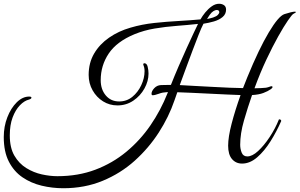

<svg xmlns="http://www.w3.org/2000/svg" viewBox="-28 -827 1592 1020"><path d="M308 173Q250 173 193.5 159.5Q137 146 91.5 115Q46 84 19 31.5Q-8 -21 -8 -99Q-8 -155 11 -204Q30 -253 61 -283.5Q92 -314 127 -314Q139 -314 139 -308Q139 -302 126 -298Q101 -292 77.5 -267.5Q54 -243 39 -203Q24 -163 24 -108Q24 -42 48.5 0Q73 42 112 66Q151 90 194.5 99.5Q238 109 277 109Q387 109 478.5 74.5Q570 40 643.5 -21Q717 -82 771.5 -161.5Q826 -241 862 -332Q863 -335 864 -338Q848 -337 837 -335Q826 -333 816 -329Q794 -321 783 -321Q777 -321 777 -329Q777 -343 791.5 -358.5Q806 -374 827 -375Q835 -375 849.5 -375.5Q864 -376 880 -376Q899 -424 921 -475Q943 -526 964 -572Q985 -618 1001 -652Q1017 -686 1024 -700Q969 -694 910 -689.5Q851 -685 794 -675.5Q737 -666 686 -645Q592 -606 549.5 -542.5Q507 -479 507 -401Q507 -352 534 -320Q561 -288 605 -288Q645 -288 675 -312.5Q705 -337 722.5 -374.5Q740 -412 740 -449Q740 -461 737.5 -470.5Q735 -480 733 -484Q733 -491 739 -491Q752 -491 756.5 -472.5Q761 -454 761 -436Q761 -396 739.5 -357Q718 -318 680.5 -292.5Q643 -267 596 -267Q554 -267 519.5 -288.5Q485 -310 464 -347Q443 -384 443 -429Q443 -493 472 -542.5Q501 -592 551.5 -627Q602 -662 665 -680Q726 -698 791.5 -705Q857 -712 920.5 -715.5Q984 -719 1037 -724Q1047 -742 1062.5 -761Q1078 -780 1097 -793.5Q1116 -807 1136 -807Q1151 -807 1162 -799.5Q1173 -792 1173 -776Q1173 -752 1154.5 -736.5Q1136 -721 1108 -713Q1080 -705 1053 -701Q1042 -680 1027 -642Q1012 -604 994.5 -557.5Q977 -511 959.5 -463.5Q942 -416 927 -375Q961 -373 1006.5 -370.5Q1052 -368 1100 -365.5Q1148 -363 1191.5 -361Q1235 -359 1263 -359Q1274 -387 1286 -417Q1348 -568 1400 -655Q1452 -742 1483 -752Q1523 -765 1538 -765Q1544 -765 1544 -763Q1544 -760 1530 -753Q1523 -749 1501.5 -718Q1480 -687 1450 -633.5Q1420 -580 1387 -510Q1354 -440 1324 -358Q1341 -358 1358.5 -359Q1376 -360 1385 -361Q1396 -363 1403.5 -366Q1411 -369 1415 -369Q1420 -369 1420 -364Q1420 -361 1412 -354Q1395 -342 1371 -333Q1347 -324 1311 -322Q1288 -256 1268 -186.5Q1248 -117 1248 -58Q1248 -36 1256 -16Q1264 4 1286 4Q1312 4 1343 -24.5Q1374 -53 1404 -98Q1434 -143 1454 -193Q1466 -193 1466 -184Q1442 -129 1409.5 -77Q1377 -25 1338.5 8.5Q1300 42 1258 42Q1225 42 1204.5 18Q1184 -6 1184 -53Q1184 -99 1202.5 -170Q1221 -241 1250 -322Q1220 -323 1176 -325Q1132 -327 1083 -329.5Q1034 -332 989 -334Q944 -336 914 -337Q910 -325 906 -314Q902 -303 899 -294Q869 -206 815.5 -123Q762 -40 687.5 27Q613 94 517.5 133.5Q422 173 308 173ZM1072 -726Q1082 -728 1089.5 -730Q1097 -732 1104 -734Q1122 -740 1129.5 -748Q1137 -756 1137 -762Q1137 -774 1123 -774Q1116 -774 1106 -768Q1096 -762 1086 -748Q1082 -742 1078.5 -736.5Q1075 -731 1072 -726Z"/></svg>

Font: Great Vibes
Style: Regular
Weight: 400
Designer: Robert E. Leuschke, Viktoriya Grabowska, Viviana Monsalve, Eben Sorkin
Foundry: Robert E. Leuschke
Version: Version 1.103; ttfautohint (v1.8.4.7-5d5b)